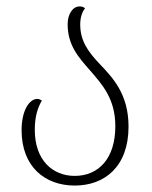

<svg xmlns="http://www.w3.org/2000/svg" viewBox="-20 -566 471 596"><path d="M212 10C305 10 379 -49 379 -173C379 -275 329 -326 288 -369C254 -405 229 -439 229 -490C229 -511 235 -530 244 -540C240 -544 235 -546 227 -546C205 -546 190 -521 190 -491C190 -425 224 -388 259 -348C297 -304 338 -260 338 -174C338 -74 286 -20 212 -20C144 -20 88 -68 88 -163C88 -207 98 -233 110 -254C105 -257 101 -259 96 -259C71 -259 47 -223 47 -162C47 -48 120 10 212 10Z"/></svg>

Font: Noto Serif Georgian Condensed ExtraLight
Style: Regular
Weight: 200
Width: 3
Designer: Monotype Design Team, Akaki Razmadze
Foundry: Google LLC
Version: Version 2.003